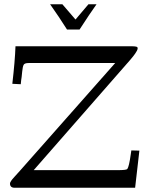

<svg xmlns="http://www.w3.org/2000/svg" viewBox="-20 -885 704 905"><path d="M216.1 -865H273.9L335.9 -793L397 -865H435.1Q403.6 -821 355 -745.8H295.9Q258.3 -805.4 216.1 -865ZM637 -175 616.9 0H49.1Q27.1 0 27.1 -20Q27.1 -28.8 47.6 -50.9Q68.1 -73 74 -80.1L522.9 -587.9H115Q95.7 -587.9 91.3 -579.2Q86.9 -570.6 84.6 -547.6Q82.3 -524.7 82 -522.1Q81.8 -519.5 79.8 -507.2Q77.9 -494.9 77.9 -488L38.1 -490Q50.5 -596.7 53 -667H597.9Q614.7 -667 621.8 -665.2Q628.9 -663.3 628.9 -658.1Q628.9 -652.8 625.6 -646.2Q622.3 -639.6 617.3 -632.6Q612.3 -625.5 607.7 -619.6Q603 -613.8 598.6 -608.6Q594.2 -603.5 594 -603L138.9 -83H534.9Q575.9 -83 580.1 -88.4Q588.4 -99.9 596.2 -156.7L599.1 -176Z"/></svg>

Font: Linden Hill
Style: Regular
Weight: 400
Version: Version 1.202